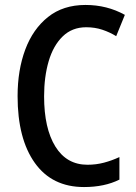

<svg xmlns="http://www.w3.org/2000/svg" viewBox="-20 -745 550 775"><path d="M328 -635Q271 -635 233 -598Q195 -561 176.5 -498Q158 -435 158 -356Q158 -227 203.5 -153.5Q249 -80 333 -80Q368 -80 400 -88.5Q432 -97 462 -111V-20Q402 10 319 10Q190 10 120.5 -87.5Q51 -185 51 -357Q51 -462 82 -545Q113 -628 174 -676.5Q235 -725 325 -725Q412 -725 484 -685L449 -599Q423 -615 393 -625Q363 -635 328 -635Z"/></svg>

Font: Noto Sans Lao UI Cond Med
Style: Regular
Weight: 500
Width: 3
Designer: Monotype Design Team
Foundry: Monotype Imaging Inc.
Version: Version 2.000; ttfautohint (v1.8.4.7-5d5b)